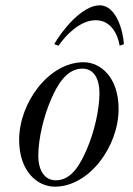

<svg xmlns="http://www.w3.org/2000/svg" viewBox="-20 -690 502 722"><path d="M184 -524 200 -518C226 -556 280 -614 340 -614C400 -614 424 -556 430 -518L446 -524C443 -572 418 -670 355 -670C287 -670 211 -572 184 -524ZM124 -104C124 -168 144 -251 171 -314C195 -370 230 -432 290 -432C334 -432 354 -392 354 -340C354 -276 334 -193 307 -130C283 -74 250 -12 190 -12C146 -12 124 -52 124 -104ZM52 -164C52 -44 122 12 186 12C316 12 426 -140 426 -280C426 -400 358 -456 294 -456C164 -456 52 -304 52 -164Z"/></svg>

Font: Old Standard
Style: Italic
Weight: 400
Italic angle: -15.2°
Designer: Alexey Kryukov <alexios@thessalonica.org.ru>
Version: Version 2.0